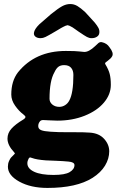

<svg xmlns="http://www.w3.org/2000/svg" viewBox="-20 -735 579 939"><path d="M250.5 -581.1Q214.8 -560.1 202.4 -554.2Q189.9 -548.3 178.7 -548.3Q163.1 -548.3 153.8 -555.4Q144.5 -562.5 146 -574.2Q147.9 -591.8 171.9 -615.7L229 -665.5Q263.7 -693.4 283.4 -704.3Q303.2 -715.3 323.7 -715.3Q341.8 -715.3 358.4 -705.6Q375 -695.8 397.5 -674.8L443.8 -624Q456.1 -608.9 461.7 -597.9Q467.3 -586.9 465.8 -574.2Q464.8 -562.5 454.1 -555.4Q443.4 -548.3 427.7 -548.3Q416.5 -548.3 405.3 -554.2Q394 -560.1 363.3 -581.1Q359.4 -584 351.1 -589.8Q342.8 -595.7 339.4 -597.9Q335.9 -600.1 330.3 -603.5Q324.7 -606.9 320.1 -608.9Q315.4 -610.8 310.5 -611.8Q305.2 -610.8 300.3 -608.9Q295.4 -606.9 289.1 -603.5Q282.7 -600.1 278.3 -597.7Q273.9 -595.2 264.9 -589.6Q255.9 -584 250.5 -581.1ZM35.2 -272.5Q35.2 -338.9 67.9 -381.3Q152.3 -485.8 301.8 -485.8Q350.1 -485.8 367.7 -483.4Q389.6 -481 392.1 -481Q404.3 -481 416.5 -487.8Q430.2 -495.1 445.3 -509.5Q460.4 -523.9 461.9 -524.9Q469.2 -530.3 478 -528.8Q502.9 -523.4 515.1 -504.4Q537.1 -476.6 528.8 -460.4Q525.4 -454.1 520.5 -449.2Q515.6 -444.3 507.6 -438.2Q499.5 -432.1 498.5 -431.2Q491.7 -426.8 495.1 -420.9Q511.2 -394.5 516.6 -373Q522 -351.6 522 -319.8Q522 -272.9 488 -232.9Q454.1 -192.9 393.8 -168.9Q333.5 -145 260.7 -145Q246.1 -145 219.7 -146.5Q193.4 -147.9 190.9 -147.9Q179.2 -147.9 174.3 -140.1Q167 -130.9 167 -118.2Q167 -104.5 180.9 -98.6Q194.8 -92.8 227.5 -90.8Q261.7 -87.9 327.1 -88.4Q392.6 -88.9 419.4 -86.4Q464.4 -83.5 489.3 -55.9Q514.2 -28.3 514.2 4.9Q514.2 41 493.7 75Q473.1 108.9 432.6 134.8Q354.5 184.1 211.9 184.1Q130.4 184.1 74.5 153.3Q18.6 122.6 18.6 80.1Q18.6 64.9 24.2 52.5Q29.8 40 33.7 35.9Q37.6 31.7 49.8 19.5Q53.2 16.1 53.2 15.1L48.8 9.3Q16.6 -24.9 16.6 -57.1Q16.6 -84.5 36.4 -106.2Q56.2 -127.9 92.3 -149.4Q104.5 -156.7 104.5 -163.1Q104.5 -167.5 93.3 -176.3Q72.8 -191.4 54 -218Q35.2 -244.6 35.2 -272.5ZM270 -212.4Q285.2 -212.4 298.3 -220.7Q311.5 -229 318.8 -243.2Q338.9 -279.3 338.9 -368.7Q338.9 -390.6 327.6 -403.6Q316.4 -416.5 293.9 -416.5Q276.4 -416.5 265.6 -408.4Q254.9 -400.4 246.1 -381.3Q222.2 -339.8 222.2 -252Q222.2 -235.4 235.8 -223.9Q249.5 -212.4 270 -212.4ZM113.8 63.5Q113.8 89.4 147 105Q180.2 120.6 241.7 120.6Q297.4 120.6 320.8 106.7Q344.2 92.8 344.2 72.3Q344.2 57.6 314.5 55.2Q290 52.7 253.2 51.3Q216.3 49.8 204.1 49.3Q158.2 45.9 136.7 37.6Q129.4 34.7 127 34.7Q124.5 34.7 120.1 40.5Q113.8 52.2 113.8 63.5Z"/></svg>

Font: Cooper* ExtraBold
Style: Italic
Weight: 800
Italic angle: -7°
Designer: Owen Earl
Foundry: indestructible type*
Version: Version 0.001